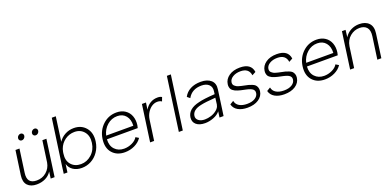

<svg xmlns="http://www.w3.org/2000/svg" viewBox="-1 -1593 5030 2467"><g transform="rotate(-20 2514.5 -360.0)"><path d="M208 9.8Q126.5 9.8 83.7 -35.6Q41 -81.1 53.2 -170.9L100.1 -500H154.8L110.8 -184.1Q89.4 -38.1 225.1 -38.1Q302.7 -38.1 358.2 -86.2Q413.6 -134.3 426.8 -209L467.8 -500H522.9L453.1 0H399.9L412.1 -91.8Q380.4 -42 327.1 -16.1Q273.9 9.8 208 9.8ZM183.1 -631.8Q185.5 -649.4 200 -662.1Q214.4 -674.8 231.9 -674.8Q250 -674.8 261 -661.9Q272 -648.9 269 -631.8Q266.1 -613.8 252 -600.8Q237.8 -587.9 220.2 -587.9Q202.1 -587.9 191.2 -600.8Q180.2 -613.8 183.1 -631.8ZM373 -631.8Q375.5 -649.4 389.9 -662.1Q404.3 -674.8 422.9 -674.8Q439.9 -674.8 450.9 -661.9Q461.9 -648.9 459 -631.8Q456.5 -613.8 442.4 -600.8Q428.2 -587.9 410.2 -587.9Q392.1 -587.9 381.1 -600.8Q370.1 -613.8 373 -631.8Z M680.2 -730H734.9L689 -397.9Q722.2 -448.7 777.3 -478.8Q832.5 -508.8 897.9 -508.8Q1002 -508.8 1062 -436.8Q1122.1 -364.7 1106 -250Q1095.2 -173.8 1054.2 -114.3Q1013.2 -54.7 953.1 -22.9Q893.1 8.8 825.2 8.8Q755.9 8.8 707.8 -23.2Q659.7 -55.2 644 -110.8L628.9 0H578.1L592.8 -110.8ZM663.1 -245.1Q649.9 -152.8 698.5 -96.9Q747.1 -41 831.1 -41Q913.1 -41 977.3 -98.9Q1041.5 -156.7 1054.2 -250Q1067.4 -342.8 1019.8 -400.9Q972.2 -459 890.1 -459Q818.8 -459 760 -417.5Q701.2 -376 675.8 -305.2V-303.2L674.8 -301.8Q668.5 -284.2 666 -266.1Z M1414.6 8.8Q1305.2 8.8 1244.1 -61.3Q1183.1 -131.3 1199.7 -250Q1215.8 -363.3 1294.4 -436.5Q1373 -509.8 1482.4 -509.8Q1550.8 -509.8 1599.6 -477.1Q1648.4 -444.3 1669.2 -388.4Q1689.9 -332.5 1680.7 -264.2Q1675.3 -237.8 1672.4 -227.1H1251.5Q1245.6 -140.1 1293.7 -89.1Q1341.8 -38.1 1420.4 -38.1Q1476.1 -38.1 1528.6 -62.5Q1581.1 -86.9 1604.5 -127.9L1645.5 -103Q1611.3 -51.3 1548.8 -21.2Q1486.3 8.8 1414.6 8.8ZM1258.3 -274.9H1629.4Q1634.8 -358.9 1592.8 -410.4Q1550.8 -461.9 1475.6 -461.9Q1397.5 -461.9 1337.4 -409.4Q1277.3 -356.9 1258.3 -274.9Z M2045.4 -509.8Q2083.5 -509.8 2103 -495.1L2083 -441.9Q2060.1 -459 2022 -459Q1984.9 -459 1949.2 -436.8Q1913.6 -414.6 1887 -372.6Q1860.4 -330.6 1853 -277.8L1814 0H1759.3L1829.1 -500H1884.3L1871.1 -405.8Q1898.4 -455.1 1943.4 -482.4Q1988.3 -509.8 2045.4 -509.8Z M2253.9 -730H2308.1L2206.1 0H2151.9Z M2634.8 -509.8Q2723.1 -509.8 2772.7 -466.6Q2822.3 -423.3 2810.5 -342.8L2774.9 -86.9Q2772 -63 2761.7 4.9H2706.5L2717.8 -76.2Q2686.5 -36.1 2627.2 -13.2Q2567.9 9.8 2510.7 9.8Q2431.6 9.8 2389.6 -26.9Q2347.7 -63.5 2356 -126Q2373 -236.3 2527.8 -271Q2595.2 -289.1 2750 -298.8L2754.9 -336.9Q2763.2 -394 2727.8 -427.5Q2692.4 -460.9 2627 -460.9Q2495.6 -460.9 2439 -357.9L2401.9 -388.2Q2432.1 -446.8 2491.9 -478.3Q2551.8 -509.8 2634.8 -509.8ZM2410.6 -126Q2405.3 -87.4 2436.5 -61.8Q2467.8 -36.1 2522.9 -36.1Q2564.5 -36.1 2608.9 -50Q2653.3 -64 2689 -93.8Q2724.6 -123.5 2730 -161.1L2731 -160.2L2742.7 -252.9Q2601.6 -243.2 2541 -229Q2422.4 -205.1 2410.6 -126Z M3090.3 9.8Q3012.7 9.8 2960.9 -19.8Q2909.2 -49.3 2894.5 -106L2944.3 -136.2Q2953.1 -87.9 2995.1 -63Q3037.1 -38.1 3101.6 -38.1Q3168.5 -38.1 3209.5 -63.5Q3250.5 -88.9 3256.3 -129.9Q3257.8 -141.1 3256.3 -150.6Q3254.9 -160.2 3250 -167.7Q3245.1 -175.3 3239.5 -181.4Q3233.9 -187.5 3223.1 -192.6Q3212.4 -197.8 3203.6 -201.4Q3194.8 -205.1 3179.4 -209.2Q3164.1 -213.4 3153.1 -215.8Q3142.1 -218.3 3123.5 -222.2Q3097.7 -227.5 3083 -231Q3068.4 -234.4 3045.9 -241.2Q3023.4 -248 3011 -254.4Q2998.5 -260.7 2983.9 -271.2Q2969.2 -281.7 2962.4 -293.9Q2955.6 -306.2 2952.1 -323.2Q2948.7 -340.3 2951.7 -360.8Q2960.4 -426.8 3019.3 -468.3Q3078.1 -509.8 3169.4 -509.8Q3323.2 -509.8 3340.3 -388.2L3289.6 -360.8Q3275.4 -461.9 3160.6 -461.9Q3098.6 -461.9 3055.4 -435.5Q3012.2 -409.2 3006.3 -367.2Q3004.4 -351.6 3008.5 -339.1Q3012.7 -326.7 3023.7 -317.4Q3034.7 -308.1 3045.7 -301.5Q3056.6 -294.9 3076.4 -289.3Q3096.2 -283.7 3108.9 -280.5Q3121.6 -277.3 3144.5 -272.9Q3179.7 -266.1 3198.7 -261.2Q3217.8 -256.3 3245.1 -245.6Q3272.5 -234.9 3285.6 -221.9Q3298.8 -209 3307.1 -187Q3315.4 -165 3311.5 -136.2Q3302.2 -68.8 3242.4 -29.5Q3182.6 9.8 3090.3 9.8Z M3594.2 9.8Q3516.6 9.8 3464.8 -19.8Q3413.1 -49.3 3398.4 -106L3448.2 -136.2Q3457 -87.9 3499 -63Q3541 -38.1 3605.5 -38.1Q3672.4 -38.1 3713.4 -63.5Q3754.4 -88.9 3760.3 -129.9Q3761.7 -141.1 3760.3 -150.6Q3758.8 -160.2 3753.9 -167.7Q3749 -175.3 3743.4 -181.4Q3737.8 -187.5 3727.1 -192.6Q3716.3 -197.8 3707.5 -201.4Q3698.7 -205.1 3683.3 -209.2Q3668 -213.4 3657 -215.8Q3646 -218.3 3627.4 -222.2Q3601.6 -227.5 3586.9 -231Q3572.3 -234.4 3549.8 -241.2Q3527.3 -248 3514.9 -254.4Q3502.4 -260.7 3487.8 -271.2Q3473.1 -281.7 3466.3 -293.9Q3459.5 -306.2 3456.1 -323.2Q3452.6 -340.3 3455.6 -360.8Q3464.4 -426.8 3523.2 -468.3Q3582 -509.8 3673.3 -509.8Q3827.1 -509.8 3844.2 -388.2L3793.5 -360.8Q3779.3 -461.9 3664.6 -461.9Q3602.5 -461.9 3559.3 -435.5Q3516.1 -409.2 3510.3 -367.2Q3508.3 -351.6 3512.5 -339.1Q3516.6 -326.7 3527.6 -317.4Q3538.6 -308.1 3549.6 -301.5Q3560.5 -294.9 3580.3 -289.3Q3600.1 -283.7 3612.8 -280.5Q3625.5 -277.3 3648.4 -272.9Q3683.6 -266.1 3702.6 -261.2Q3721.7 -256.3 3749 -245.6Q3776.4 -234.9 3789.6 -221.9Q3802.7 -209 3811 -187Q3819.3 -165 3815.4 -136.2Q3806.2 -68.8 3746.3 -29.5Q3686.5 9.8 3594.2 9.8Z M4149.4 8.8Q4040 8.8 3979 -61.3Q3918 -131.3 3934.6 -250Q3950.7 -363.3 4029.3 -436.5Q4107.9 -509.8 4217.3 -509.8Q4285.6 -509.8 4334.5 -477.1Q4383.3 -444.3 4404.1 -388.4Q4424.8 -332.5 4415.5 -264.2Q4410.2 -237.8 4407.2 -227.1H3986.3Q3980.5 -140.1 4028.6 -89.1Q4076.7 -38.1 4155.3 -38.1Q4210.9 -38.1 4263.4 -62.5Q4315.9 -86.9 4339.4 -127.9L4380.4 -103Q4346.2 -51.3 4283.7 -21.2Q4221.2 8.8 4149.4 8.8ZM3993.2 -274.9H4364.3Q4369.6 -358.9 4327.6 -410.4Q4285.6 -461.9 4210.4 -461.9Q4132.3 -461.9 4072.3 -409.4Q4012.2 -356.9 3993.2 -274.9Z M4801.3 -509.8Q4887.2 -509.8 4932.6 -461.9Q4978 -414.1 4965.8 -324.2L4920.9 0H4866.2L4909.2 -306.2Q4919.9 -384.8 4887 -423.3Q4854 -461.9 4788.1 -461.9Q4717.3 -461.9 4659.9 -414.8Q4602.5 -367.7 4588.9 -285.2L4548.8 0H4494.1L4543 -351.1L4564 -500H4613.3L4602.1 -402.8Q4633.3 -454.6 4686.5 -482.2Q4739.7 -509.8 4801.3 -509.8Z"/></g></svg>

Font: Human Sans Light
Style: Italic
Weight: 300
Italic angle: -8°
Designer: Tim Radville
Foundry: Continuum
Version: Version 1.000;FEAKit 1.0